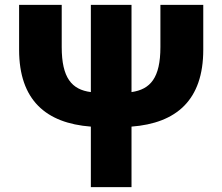

<svg xmlns="http://www.w3.org/2000/svg" viewBox="-20 -764 908 784"><path d="M635 -744V-572C635 -446 594 -399 517 -388V-744H351V-388C273 -398 232 -446 232 -572V-744H58V-561C58 -355 168 -261 351 -247V0H517V-247C700 -261 810 -355 810 -561V-744Z"/></svg>

Font: Noto Sans CJK KR Black
Style: Regular
Weight: 900
Designer: Ryoko NISHIZUKA (kana & ideographs); Paul D. Hunt (Latin, Greek & Cyrillic); Wenlong ZHANG (bopomofo); Sandoll Communica
Foundry: Adobe Systems Incorporated
Version: Version 1.004;PS 1.004;hotconv 1.0.82;makeotf.lib2.5.63406